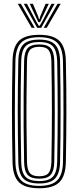

<svg xmlns="http://www.w3.org/2000/svg" viewBox="-20 -992 416 1019"><path d="M188.2 7.2Q112.8 7.2 80.4 -25.1Q48 -57.5 46.5 -131.5Q45 -208.8 44.2 -275.1Q43.5 -341.5 43.5 -403.9Q43.5 -466.2 44.2 -530.8Q45 -595.2 46.5 -668.5Q48 -742.8 80.4 -775Q112.8 -807.2 188.2 -807.2Q262.8 -807.2 295.4 -774.9Q328 -742.5 329.5 -668.5Q331 -597.8 331.8 -531.5Q332.5 -465.2 332.4 -400.4Q332.2 -335.5 331.6 -269Q331 -202.5 329.5 -131.5Q327.8 -57.8 295.4 -25.2Q263 7.2 188.2 7.2ZM188.2 -5.5Q255 -5.5 283.9 -35Q312.8 -64.5 314.2 -131.8Q315.5 -202 316.2 -267.2Q317 -332.5 317 -396.6Q317 -460.8 316.4 -527.8Q315.8 -594.8 314.2 -668Q312.8 -736 283.6 -765.2Q254.5 -794.5 188.2 -794.5Q119.5 -794.5 91.4 -764.6Q63.2 -734.8 61.8 -668.2Q60.2 -591 59.5 -524.4Q58.8 -457.8 58.9 -395.1Q59 -332.5 59.6 -268.2Q60.2 -204 61.8 -131.8Q63.2 -65.2 91.5 -35.4Q119.8 -5.5 188.2 -5.5ZM188.2 -18.2Q128.5 -18.2 103.5 -44.5Q78.5 -70.8 77.2 -132Q75.8 -209.2 75 -276Q74.2 -342.8 74.2 -405.2Q74.2 -467.8 75 -531.8Q75.8 -595.8 77.2 -667.8Q78.2 -729.5 103.5 -755.6Q128.8 -781.8 188.2 -781.8Q247.5 -781.8 272.5 -755.1Q297.5 -728.5 298.8 -667.8Q300.2 -588 300.9 -521.1Q301.5 -454.2 301.5 -392.5Q301.5 -330.8 300.8 -267.6Q300 -204.5 298.8 -132.2Q297.5 -72.5 272.9 -45.4Q248.2 -18.2 188.2 -18.2ZM188.2 -31Q240.5 -31 261.4 -54.9Q282.2 -78.8 283.5 -132.8Q285 -212.8 285.6 -278.8Q286.2 -344.8 286.2 -405.5Q286.2 -466.2 285.5 -529.5Q284.8 -592.8 283.5 -667.2Q282.2 -720.2 261.8 -744.6Q241.2 -769 188.2 -769Q136 -769 114.9 -745.6Q93.8 -722.2 92.5 -667.8Q91 -594.5 90.2 -529.4Q89.5 -464.2 89.6 -401.4Q89.8 -338.5 90.4 -272.8Q91 -207 92.5 -132.2Q93.8 -77 115.4 -54Q137 -31 188.2 -31ZM188.2 -43.8Q144.5 -43.8 126.6 -64.1Q108.8 -84.5 108 -132.5Q106 -236 105.4 -321.1Q104.8 -406.2 105.5 -488.9Q106.2 -571.5 108 -667.2Q108.8 -715.5 126.5 -735.9Q144.2 -756.2 188.2 -756.2Q233 -756.2 250.1 -735Q267.2 -713.8 268 -666.8Q269.5 -584.2 270.1 -518.1Q270.8 -452 270.8 -392.2Q270.8 -332.5 270.1 -270.1Q269.5 -207.8 268 -133.2Q267.2 -86.2 250 -65Q232.8 -43.8 188.2 -43.8ZM188.2 -56.5Q225.5 -56.5 238.8 -75Q252 -93.5 252.8 -133.8Q254.2 -212.8 254.9 -276.9Q255.5 -341 255.5 -400.6Q255.5 -460.2 254.9 -524Q254.2 -587.8 252.8 -666.2Q252 -707.2 238.5 -725.4Q225 -743.5 188.2 -743.5Q152.8 -743.5 138.4 -726.5Q124 -709.5 123.2 -667Q121.5 -569 120.8 -484.9Q120 -400.8 120.8 -316.5Q121.5 -232.2 123.2 -133Q124 -91.2 138.1 -73.9Q152.2 -56.5 188.2 -56.5ZM74.2 -972H90.8L164 -844.5H148ZM106.2 -972H123L172.5 -877.5L185.8 -855.2H190.5L203.8 -877.5L253.2 -972H270L198.8 -844.5H177.2ZM137.5 -972H154.5L182.8 -904.8L186.8 -889.8H189.5L193.5 -904.8L222.2 -972H239L202.2 -895L192.8 -874.5H183.5L173.8 -895ZM285.5 -972H302L228 -844.5H212.2Z"/></svg>

Font: Big Shoulders Inline Display Thin Medium
Style: Regular
Weight: 500
Version: Version 2.002